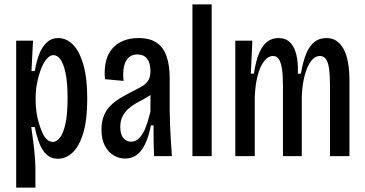

<svg xmlns="http://www.w3.org/2000/svg" viewBox="-20 -714 1668 878"><path d="M54 144V-256V-528H131L124 -389H139Q146 -430 158.5 -464Q171 -498 193 -519Q215 -540 246 -540Q284 -540 314 -509.5Q344 -479 361.5 -417.5Q379 -356 379 -263Q379 -167 361 -106.5Q343 -46 312.5 -17Q282 12 245 12Q215 12 194.5 -6Q174 -24 161 -56.5Q148 -89 139 -133H123Q129 -92 133.5 -55Q138 -18 140 11.5Q142 41 142 61V144ZM222 -65Q239 -65 254.5 -85Q270 -105 279.5 -149Q289 -193 289 -265Q289 -335 280 -378.5Q271 -422 256.5 -442Q242 -462 225 -462Q208 -462 193 -444Q178 -426 167 -397Q156 -368 149.5 -334Q143 -300 143 -268V-252Q143 -232 146 -207Q149 -182 156 -157Q163 -132 172 -111Q181 -90 193.5 -77.5Q206 -65 222 -65Z M552 11Q525 11 500.5 -3Q476 -17 460 -46.5Q444 -76 444 -122Q444 -157 454.5 -183.5Q465 -210 484 -229.5Q503 -249 528.5 -264.5Q554 -280 584 -295Q610 -308 629 -319Q648 -330 658 -346Q668 -362 668 -389Q668 -425 653 -445Q638 -465 608 -465Q584 -465 568.5 -451Q553 -437 547 -410Q541 -383 545 -344L460 -352Q456 -396 464 -431Q472 -466 492 -490Q512 -514 542.5 -527Q573 -540 614 -540Q665 -540 696 -519Q727 -498 741.5 -457Q756 -416 756 -355V-211Q756 -181 757.5 -143.5Q759 -106 761.5 -68.5Q764 -31 766 0H685Q683 -35 682.5 -70.5Q682 -106 682 -141H670Q660 -89 643.5 -55Q627 -21 604.5 -5Q582 11 552 11ZM580 -66Q596 -66 609.5 -76.5Q623 -87 634 -106Q645 -125 653 -150.5Q661 -176 668 -204V-300L698 -313Q691 -297 675.5 -285Q660 -273 641 -263Q622 -253 602.5 -242Q583 -231 567 -216.5Q551 -202 540.5 -182Q530 -162 530 -133Q530 -99 544.5 -82.5Q559 -66 580 -66Z M860 0V-694H948V0Z M1056 0V-342V-528H1134L1127 -377H1141Q1150 -436 1165.5 -472Q1181 -508 1203 -524Q1225 -540 1253 -540Q1287 -540 1307 -519.5Q1327 -499 1335.5 -462.5Q1344 -426 1342 -377H1356Q1366 -436 1381.5 -471.5Q1397 -507 1419.5 -523.5Q1442 -540 1472 -540Q1501 -540 1520.5 -526Q1540 -512 1553 -486.5Q1566 -461 1572 -425Q1578 -389 1578 -345V0H1489V-325Q1489 -369 1485 -398.5Q1481 -428 1471 -443Q1461 -458 1443 -458Q1420 -458 1402 -434Q1384 -410 1373 -368Q1362 -326 1360 -271V0H1274V-323Q1274 -368 1269.5 -398Q1265 -428 1255.5 -443Q1246 -458 1229 -458Q1206 -458 1187.5 -434Q1169 -410 1158 -367.5Q1147 -325 1145 -270V0Z"/></svg>

Font: Bricolage Grotesque 36pt Condensed
Style: Regular
Weight: 400
Width: 3
Designer: Mathieu Triay
Foundry: Atelier Triay
Version: Version 1.001;gftools[0.9.33.dev8+g029e19f]